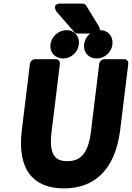

<svg xmlns="http://www.w3.org/2000/svg" viewBox="-20 -1007 731 1064"><path d="M101 -287C73 -62 169 37 334 37C500 37 618 -62 646 -287L691 -654C692 -665 684 -679 669 -679H558C547 -679 532 -669 530 -654L484 -278C468 -144 417 -114 353 -114C290 -114 249 -143 266 -278L312 -654C313 -665 305 -679 290 -679H174C163 -679 148 -669 146 -654ZM457 -977C454 -982 446 -987 438 -987H315C265 -987 292 -944 292 -944L393 -828C396 -824 403 -821 410 -821H503C552 -821 528 -861 528 -861ZM515 -683C560 -683 598 -717 603 -761C608 -805 580 -840 534 -840C489 -840 451 -805 446 -761C441 -717 471 -683 515 -683ZM330 -683C374 -683 412 -717 417 -761C422 -805 394 -840 349 -840C305 -840 265 -805 260 -761C254 -716 286 -683 330 -683Z"/></svg>

Font: Falling Sky
Style: BlkObl
Weight: 900
Designer: Paul D. Hunt
Foundry: Adobe Systems Incorporated
Version: Version 1.02